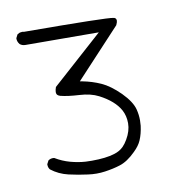

<svg xmlns="http://www.w3.org/2000/svg" viewBox="-61 -278 623 611"><g transform="rotate(-10 250.0 27.5)"><path d="M369.1 127Q369.1 109.4 364.7 91.8Q358.4 65.9 327.6 34.7Q296.4 3.9 268.6 -8.5Q240.7 -21 210 -26.9L202.1 -28.3L347.2 -184.1Q351.6 -193.4 351.6 -198.2Q351.6 -205.6 345.2 -208Q343.8 -208.5 342.8 -208.5Q322.8 -213.4 55.7 -214.4H55.2Q51.3 -215.3 49.3 -215.3Q47.4 -215.3 44.9 -214.8Q38.6 -214.4 32.7 -210L26.9 -198.7Q26.9 -198.2 26.9 -195.6Q26.9 -192.9 28.3 -188.2Q29.8 -183.6 33.7 -178.7Q41 -172.4 51.8 -172.4L288.6 -171.4L124 -23.9Q120.6 -14.2 120.6 -8.3Q120.6 -1.5 124 1.7Q127.4 4.9 132.8 6.3Q155.8 12.2 192.6 14.2Q229.5 16.1 254.9 29.3Q301.8 53.7 319.8 86.4Q330.1 105.5 330.1 129.4Q330.1 154.3 314.9 180.2Q307.6 192.9 299.3 201.2Q287.6 212.9 269.5 218.3Q241.7 227.1 196.3 227.1Q186 227.1 175.8 226.6Q152.3 225.1 127.2 218.3Q102.1 211.4 79.6 197.8Q77.6 197.3 75.7 197.3Q66.9 197.3 60.1 202.1L54.2 213.4Q54.2 213.9 54.2 214.8Q54.2 224.6 59.6 231Q84 250 114.7 257.1Q145.5 264.2 176.3 268.1Q204.1 272 231.4 268.1Q258.8 264.2 280.3 257.3Q305.7 249.5 332.5 222.7Q349.6 206.1 356.4 189.9Q364.7 170.9 368.2 144.5Q369.1 135.7 369.1 127Z"/></g></svg>

Font: Bakudai
Style: Light
Weight: 300
Version: Version 1.48